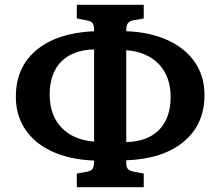

<svg xmlns="http://www.w3.org/2000/svg" viewBox="-20 -750 918 800"><path d="M300 30V-27L345 -35Q360 -38 366 -47Q372 -56 372 -77V-81Q271 -85 198 -118.5Q125 -152 85.5 -210.5Q46 -269 46 -347Q46 -470 132 -541.5Q218 -613 372 -620V-623Q372 -645 366 -653.5Q360 -662 342 -665L300 -673V-730H579V-673L533 -665Q518 -661 512 -652Q506 -643 506 -624V-620Q607 -616 680 -582Q753 -548 792.5 -490Q832 -432 832 -354Q832 -232 746 -160Q660 -88 506 -82V-76Q506 -55 512 -47Q518 -39 535 -35L579 -27V30ZM372 -160V-544Q283 -542 235 -493Q187 -444 187 -356Q187 -270 236 -218.5Q285 -167 372 -160ZM506 -158Q595 -160 643 -209Q691 -258 691 -346Q691 -431 642 -482.5Q593 -534 506 -541Z"/></svg>

Font: Literata 12pt SemiBold
Style: Regular
Weight: 600
Designer: Latin by Veronika Burian and Jose Scaglione. Greek by Irene Vlachou. Cyrillic by Vera Evstafieva.
Foundry: TypeTogether
Version: Version 3.002